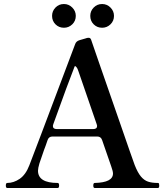

<svg xmlns="http://www.w3.org/2000/svg" viewBox="-20 -935 825 955"><path d="M772 -12Q772 0 766 0H451Q444 0 444 -12Q444 -25 451 -25Q542 -27 542 -72Q542 -83 533 -108L488 -238Q482 -256 464 -256H241Q223 -256 217 -239Q207 -209 199 -189L176 -122Q169 -98 169 -86Q169 -25 267 -25Q274 -25 274 -12Q274 0 267 0H16Q9 0 9 -12Q9 -25 16 -25Q48 -25 78 -45.5Q108 -66 126 -113Q139 -145 354 -716Q359 -730 375 -735L406 -744Q413 -747 420 -747Q426 -747 428 -745Q431 -743 433 -738L473 -622Q510 -517 574 -331.5Q638 -146 650 -114Q665 -76 681 -57Q697 -38 716.5 -31.5Q736 -25 766 -25Q770 -25 771 -21Q772 -17 772 -12ZM243 -309Q243 -293 262 -293H444Q463 -293 463 -309L461 -317L370 -581Q366 -595 359.5 -602Q353 -609 351 -604Q319 -523 245 -317ZM298 -915Q273 -915 256 -897.5Q239 -880 239 -856Q239 -831 256 -814Q273 -797 298 -797Q322 -797 339.5 -814Q357 -831 357 -856Q357 -880 339.5 -897.5Q322 -915 298 -915ZM488 -915Q463 -915 446 -897.5Q429 -880 429 -856Q429 -831 446 -814Q463 -797 488 -797Q512 -797 529.5 -814Q547 -831 547 -856Q547 -880 529.5 -897.5Q512 -915 488 -915Z"/></svg>

Font: Shippori Mincho B1 SemiBold
Style: Regular
Weight: 600
Designer: FONTDASU
Foundry: FONTDASU / Google Inc. / but / Adobe
Version: Version 3.110; ttfautohint (v1.8.3)